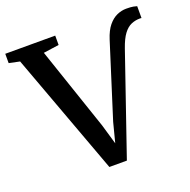

<svg xmlns="http://www.w3.org/2000/svg" viewBox="-152 -878 1007 1015"><g transform="rotate(-20 352.0 -370.0)"><path d="M293.5 7.5 41 -678 -19 -690.5V-743H262V-690.5L174.5 -678L333 -211L365.5 -99.5L394 -210L525 -624Q540 -671.5 562.2 -698.5Q584.5 -725.5 610.5 -737Q636.5 -748.5 663 -748.5Q688.5 -748.5 702.8 -745.8Q717 -743 722.5 -741V-674Q722.5 -674.5 720 -674.8Q717.5 -675 713 -675Q687 -675 664 -665Q641 -655 621.5 -629Q602 -603 585 -554L392 7.5Z"/></g></svg>

Font: Merriweather 28pt SemiBold
Style: Regular
Weight: 600
Version: Version 2.100